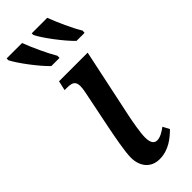

<svg xmlns="http://www.w3.org/2000/svg" viewBox="-271 -793 830 830"><g transform="rotate(-45 144.0 -378.0)"><path d="M253 -606H302L303 -619C279 -658 251 -721 234 -766H139V-756C156 -721 215 -642 253 -606ZM99 -606H149V-619C126 -658 97 -721 80 -766H-14L-15 -756C2 -721 61 -642 99 -606ZM146 10C202 10 242 -24 269 -51L253 -81C232 -66 214 -55 195 -55C177 -55 167 -71 167 -101C167 -130 177 -185 184 -219L251 -536H76L66 -492H79C121 -492 135 -481 122 -419L87 -247C77 -197 62 -119 62 -83C62 -31 91 10 146 10Z"/></g></svg>

Font: Noto Serif Condensed Medium
Style: Italic
Weight: 500
Width: 3
Italic angle: -12°
Designer: Monotype Design Team
Foundry: Monotype Imaging Inc.
Version: Version 2.013